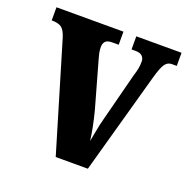

<svg xmlns="http://www.w3.org/2000/svg" viewBox="-102 -633 716 730"><g transform="rotate(20 256.0 -268.0)"><path d="M68 -435Q59 -464 46 -473.5Q33 -483 6 -483V-536H277V-483H251Q231 -483 223.5 -474.5Q216 -466 216 -452Q216 -439 218.5 -427.5Q221 -416 224 -406L277 -218Q294 -152 300 -102Q304 -122 308.5 -147Q313 -172 320 -198L370 -392Q376 -411 378.5 -424Q381 -437 381 -453Q381 -466 372.5 -474.5Q364 -483 345 -483H329V-536H512V-483H492Q475 -483 464.5 -468Q454 -453 442 -410L328 0H198Z"/></g></svg>

Font: Noto Serif Tamil ExtraCondensed ExtraBold
Style: Italic
Weight: 800
Width: 2
Italic angle: -12°
Designer: Indian Type Foundry, Tom Grace, and the Monotype Design Team
Foundry: Monotype Imaging Inc.
Version: Version 2.003; ttfautohint (v1.8.4.7-5d5b)